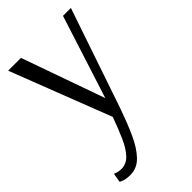

<svg xmlns="http://www.w3.org/2000/svg" viewBox="-231 -576 911 911"><g transform="rotate(-45 224.5 -120.0)"><path d="M76 260Q46 260 31 253.5Q16 247 16 247L24 201Q24 201 36.5 205.5Q49 210 65 210Q99 210 124 183.5Q149 157 169.5 110.5Q190 64 211 6L15 -500H101L249 -82L383 -500H436L263 8Q239 76 213 133.5Q187 191 154 225.5Q121 260 76 260Z"/></g></svg>

Font: Arsenal SC
Style: Regular
Weight: 400
Designer: Andrij Shevchenko
Foundry: Stairsfor
Version: Version 2.001; ttfautohint (v1.8.4.7-5d5b)